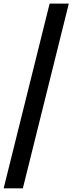

<svg xmlns="http://www.w3.org/2000/svg" viewBox="-40 -793 396 1050"><path d="M85 236.8H-20L231.4 -773.4H336.4Z"/></svg>

Font: Andika
Style: Bold Italic
Weight: 700
Italic angle: -14°
Designer: Victor Gaultney, Annie Olsen, Julie Remington, Don Collingsworth, Eric Hays, Becca Hirsbrunner
Foundry: SIL International
Version: Version 6.101